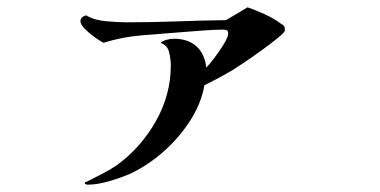

<svg xmlns="http://www.w3.org/2000/svg" viewBox="-20 -470 1040 525"><path d="M759 -387Q759 -382 740 -366.5Q721 -351 695.5 -332.5Q670 -314 647.5 -299Q625 -284 617 -279Q580 -257 539 -237Q530 -186 499 -138.5Q468 -91 425.5 -54Q383 -17 336 5Q311 16 278.5 25.5Q246 35 219 35Q218 35 215 34Q212 33 212 31Q212 27 217 27Q238 16 259 5.5Q280 -5 299 -18Q364 -65 405.5 -137.5Q447 -210 447 -291Q447 -308 442.5 -327Q438 -346 419 -353Q427 -359 436.5 -361.5Q446 -364 456 -364Q494 -364 517 -343.5Q540 -323 544 -285Q552 -293 566 -311.5Q580 -330 592 -349.5Q604 -369 604 -379Q604 -389 592 -389Q563 -389 534 -386.5Q505 -384 476 -382Q424 -378 369 -373.5Q314 -369 263 -353Q255 -357 240 -367.5Q225 -378 212.5 -390.5Q200 -403 200 -412Q200 -419 205 -423Q210 -427 216 -428Q237 -415 269.5 -412Q302 -409 326 -409Q394 -409 462 -411.5Q530 -414 598 -415L657 -450Q680 -442 704 -431Q728 -420 747 -406Q754 -402 756.5 -399Q759 -396 759 -387Z"/></svg>

Font: Kaisei HarunoUmi
Style: Bold
Weight: 700
Designer: Font-Kai, 金井和夫
Foundry: KAZUO KANAI
Version: Version 5.003